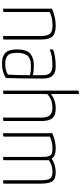

<svg xmlns="http://www.w3.org/2000/svg" viewBox="518 -1293 785 1861"><g transform="rotate(90 910.5 -362.5)"><path d="M64 -474Q147 -510 228 -510Q307 -510 335 -476.5Q363 -443 363 -369V-11Q363 -3 358.5 -1.5Q354 0 329 0V-362Q329 -426 308.5 -452.5Q288 -479 228 -479Q153 -479 96 -452V-11Q96 -3 92 -1.5Q88 0 64 0Z M458 -470Q458 -482 464 -486Q482 -495 528 -502.5Q574 -510 623 -510Q682 -510 711.5 -482Q741 -454 741 -389V-325Q741 -160 736 -27Q675 10 603 10Q572 11 550 6.5Q528 2 505.5 -11.5Q483 -25 471 -56.5Q459 -88 459 -136Q459 -187 472 -221Q485 -255 510 -271Q535 -287 560.5 -292.5Q586 -298 620 -298Q675 -298 709 -288V-383Q709 -439 685 -458.5Q661 -478 615 -478Q515 -478 463 -452Q458 -461 458 -470ZM709 -260Q675 -270 629 -270Q604 -270 587.5 -268Q571 -266 551 -258.5Q531 -251 519.5 -237Q508 -223 500 -198Q492 -173 492 -137Q492 -97 501 -72Q510 -47 529 -36.5Q548 -26 564.5 -23.5Q581 -21 610 -21Q639 -21 665.5 -29.5Q692 -38 703 -48Q709 -123 709 -260Z M858 -717Q858 -730 863.5 -732.5Q869 -735 891 -735V-464Q951 -510 1030 -510Q1101 -510 1127 -476Q1153 -442 1153 -374V-11Q1153 -3 1148.5 -1.5Q1144 0 1120 0V-370Q1120 -424 1099 -451Q1078 -478 1022 -478Q943 -478 891 -427V-11Q891 -3 886.5 -1.5Q882 0 858 0Z M1649 -510Q1717 -510 1738.5 -475.5Q1760 -441 1760 -361V-11Q1760 -3 1756 -1.5Q1752 0 1727 0V-367Q1727 -429 1711.5 -454Q1696 -479 1647 -479Q1585 -479 1533 -444V-11Q1533 -3 1529 -1.5Q1525 0 1501 0V-368Q1501 -402 1499.5 -417.5Q1498 -433 1490.5 -450Q1483 -467 1465.5 -473Q1448 -479 1418 -479Q1360 -479 1304 -453V-11Q1304 -3 1299.5 -1.5Q1295 0 1271 0V-477Q1347 -510 1417 -510Q1494 -510 1517 -471Q1579 -510 1649 -510Z"/></g></svg>

Font: Yanone Kaffeesatz Thin
Style: Regular
Weight: 250
Designer: Yanone (Cyrillic: Daniel Pouzeot)
Foundry: Yanone
Version: Version 1.003;PS 001.003;hotconv 1.0.88;makeotf.lib2.5.64775